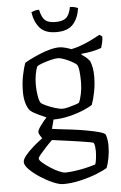

<svg xmlns="http://www.w3.org/2000/svg" viewBox="-60 -743 619 984"><g transform="rotate(-5 249.5 -250.5)"><path d="M225 200Q205 200 173.5 186.5Q142 173 109.5 152Q77 131 55 109Q33 87 33 70Q33 56 50 35.5Q67 15 91 -6Q115 -27 138 -43Q134 -49 127.5 -59Q121 -69 121 -77Q121 -87 137.5 -109.5Q154 -132 169 -148Q127 -166 107.5 -177Q88 -188 82 -198Q72 -213 66 -236Q60 -259 60 -288Q60 -335 68.5 -375Q77 -415 85 -436Q94 -442 115 -452.5Q136 -463 162 -474Q188 -485 215.5 -492.5Q243 -500 266 -500Q279 -500 299 -494.5Q319 -489 326 -485Q352 -490 381 -501Q410 -512 435 -524.5Q460 -537 476 -546L490 -536Q490 -519 486 -503Q482 -487 479 -478Q435 -462 376 -457V-452Q386 -446 396 -438Q406 -430 417 -416Q431 -383 431 -337Q431 -296 423.5 -257.5Q416 -219 406 -192Q393 -182 360 -168Q327 -154 285.5 -144Q244 -134 204 -134L192 -87Q202 -85 229.5 -82Q257 -79 293.5 -74.5Q330 -70 366 -63.5Q402 -57 429 -50Q456 -43 464 -34Q473 -8 473 24Q473 55 467 87Q461 119 453 137Q437 148 399.5 163Q362 178 315.5 189Q269 200 225 200ZM255 -185Q266 -185 284.5 -189.5Q303 -194 319.5 -199.5Q336 -205 341 -208Q349 -224 355 -253Q361 -282 361 -312Q361 -343 358.5 -367.5Q356 -392 349 -403Q342 -410 324 -420Q306 -430 286 -437.5Q266 -445 253 -445Q239 -445 217 -439.5Q195 -434 175 -427Q155 -420 146 -414Q138 -398 133.5 -372Q129 -346 129 -321Q129 -288 134 -260.5Q139 -233 146 -225Q151 -219 172 -209.5Q193 -200 217 -192.5Q241 -185 255 -185ZM241 142Q260 142 290 138Q320 134 349.5 127Q379 120 397 114Q401 104 403.5 82.5Q406 61 406 47Q406 36 404.5 23.5Q403 11 399 4Q397 1 376.5 -2.5Q356 -6 327 -10.5Q298 -15 268 -19Q238 -23 215.5 -26Q193 -29 187 -30Q170 -14 152.5 5Q135 24 123 38.5Q111 53 111 59Q111 67 126.5 80.5Q142 94 164 108.5Q186 123 207.5 132.5Q229 142 241 142ZM258 -579Q200 -579 173 -610.5Q146 -642 139 -692Q146 -695 156 -698Q166 -701 179 -701Q188 -660 205 -645.5Q222 -631 258 -631Q294 -631 312 -645.5Q330 -660 338 -701Q352 -701 362.5 -698Q373 -695 379 -692Q372 -641 344.5 -610Q317 -579 258 -579Z"/></g></svg>

Font: Texturina ExtraLight
Style: Regular
Weight: 200
Designer: Guillermo Torres Carreño
Foundry: Omnibus-Type
Version: Version 1.002; ttfautohint (v1.8.3)